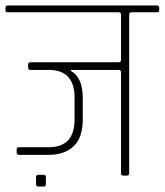

<svg xmlns="http://www.w3.org/2000/svg" viewBox="-30 -643 603 703"><path d="M138 31Q138 40 130 40H110Q102 40 102 31V6Q102 -3 110 -3H130Q138 -3 138 6ZM230 -387V-383Q273 -359 273 -285V-206Q273 -139 239.5 -107.5Q206 -76 148 -76H40Q31 -76 31 -84V-96Q31 -104 40 -104H149Q243 -104 243 -206V-285Q243 -387 149 -387H82Q73 -387 73 -395V-407Q73 -415 82 -415H404Q413 -415 413 -423V-590Q413 -598 404 -598H-1Q-10 -598 -10 -606V-615Q-10 -623 -1 -623H544Q553 -623 553 -615V-606Q553 -598 544 -598H452Q443 -598 443 -590V-9Q443 0 435 0H421Q413 0 413 -9V-379Q413 -387 404 -387Z"/></svg>

Font: Rajdhani Light
Style: Regular
Weight: 300
Designer: Satya Rajpurohit, Jyotish Sonowal
Foundry: Indian Type Foundry
Version: Version 1.201;PS 1.0;hotconv 1.0.78;makeotf.lib2.5.61930; tt